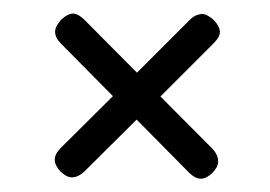

<svg xmlns="http://www.w3.org/2000/svg" viewBox="-20 -421 399 284"><path d="M261.2 -392.1 182.6 -313.5 105 -391.6C98.8 -397.8 93.1 -400.9 87.9 -400.9C85.3 -400.9 82.4 -400.1 79.3 -398.4C76.3 -396.8 73.4 -394.7 70.8 -392.1C68.2 -389.5 66 -386.6 64.2 -383.3C62.4 -380 61.5 -377 61.5 -374C61.5 -368.2 64.3 -362.5 69.8 -356.9L147 -278.8L69.8 -202.1C64 -196.3 61 -190.4 61 -184.6C61 -181.6 61.8 -178.6 63.5 -175.5C65.1 -172.4 67.1 -169.7 69.6 -167.2C72 -164.8 74.7 -162.8 77.6 -161.1C80.6 -159.5 83.5 -158.7 86.4 -158.7C92.9 -158.7 99.4 -161.9 106 -168.5L182.1 -244.1L259.8 -165.5C265.6 -159.7 271.5 -156.7 277.3 -156.7C280.3 -156.7 283.2 -157.6 286.1 -159.2C289.1 -160.8 291.7 -162.8 294.2 -165.3C296.6 -167.7 298.7 -170.4 300.3 -173.3C301.9 -176.3 302.7 -179.2 302.7 -182.1C302.7 -189 299.6 -195.5 293.5 -201.7L217.3 -278.3L295.9 -356.9C298.8 -359.9 301.1 -362.6 302.7 -365.2C304.4 -367.8 305.2 -370.8 305.2 -374C305.2 -376.6 304.4 -379.5 302.7 -382.6C301.1 -385.7 299 -388.5 296.4 -391.1C293.8 -393.7 290.9 -395.9 287.6 -397.7C284.3 -399.5 281.2 -400.4 278.3 -400.4C275.7 -400.1 272.9 -399.3 270 -398.2C267.1 -397.1 264.2 -395 261.2 -392.1Z"/></svg>

Font: Nathan
Style: Regular
Weight: 400
Designer: Peter Wiegel
Foundry: Peter Wiegel
Version: Version 1.001 2009